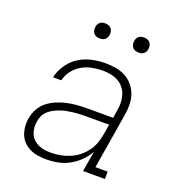

<svg xmlns="http://www.w3.org/2000/svg" viewBox="-130 -816 860 930"><g transform="rotate(20 300.0 -350.5)"><path d="M213 8Q191 8 169 5Q147 2 128 -7Q109 -16 94 -30.5Q79 -45 71 -64.5Q63 -84 61 -106Q59 -128 63 -150Q67 -175 80 -199Q93 -223 114 -239.5Q135 -256 160 -266.5Q185 -277 210.5 -282.5Q236 -288 261.5 -290Q287 -292 312 -292H447L453 -331Q457 -352 456.5 -373Q456 -394 450 -413Q444 -432 431.5 -447.5Q419 -463 401.5 -472.5Q384 -482 363.5 -486Q343 -490 322 -490Q295 -490 267.5 -484.5Q240 -479 215.5 -465Q191 -451 173 -428Q155 -405 149 -377H106Q114 -412 135 -443Q156 -474 187 -493.5Q218 -513 253 -520.5Q288 -528 322 -528Q349 -528 376 -523.5Q403 -519 425.5 -507Q448 -495 465 -475Q482 -455 490.5 -430.5Q499 -406 499.5 -379Q500 -352 495 -324L448 -38H511V0H398L416 -106Q401 -79 378.5 -56.5Q356 -34 328.5 -19Q301 -4 271.5 2Q242 8 213 8ZM221 -30Q245 -30 269.5 -34.5Q294 -39 317.5 -49Q341 -59 361.5 -75.5Q382 -92 397 -113Q412 -134 420 -157.5Q428 -181 432 -205L440 -254H312Q297 -254 281.5 -253Q266 -252 250.5 -250Q235 -248 220 -245Q205 -242 190 -236.5Q175 -231 160.5 -223.5Q146 -216 134 -205Q122 -194 115 -179Q108 -164 106 -149Q103 -132 104.5 -115.5Q106 -99 112.5 -84.5Q119 -70 130.5 -59Q142 -48 156.5 -41.5Q171 -35 187.5 -32.5Q204 -30 221 -30ZM455 -631Q445 -631 436.5 -634Q428 -637 422.5 -644Q417 -651 415.5 -660.5Q414 -670 416 -680Q417 -686 420.5 -692Q424 -698 429.5 -702Q435 -706 441.5 -707.5Q448 -709 455 -709Q464 -709 472.5 -706Q481 -703 486.5 -696Q492 -689 493.5 -679.5Q495 -670 493 -660Q492 -654 488.5 -648Q485 -642 479.5 -638Q474 -634 467.5 -632.5Q461 -631 455 -631ZM255 -631Q245 -631 236.5 -634Q228 -637 222.5 -644Q217 -651 215.5 -660.5Q214 -670 216 -680Q217 -686 220.5 -692Q224 -698 229.5 -702Q235 -706 241.5 -707.5Q248 -709 255 -709Q264 -709 272.5 -706Q281 -703 286.5 -696Q292 -689 293.5 -679.5Q295 -670 293 -660Q292 -654 288.5 -648Q285 -642 279.5 -638Q274 -634 267.5 -632.5Q261 -631 255 -631Z"/></g></svg>

Font: Iosevka Etoile XLtObl
Style: Regular
Weight: 200
Italic angle: -9°
Designer: Belleve Invis
Foundry: Belleve Invis
Version: Version 15.5.2; ttfautohint (v1.8.4)